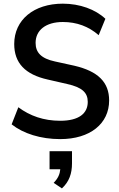

<svg xmlns="http://www.w3.org/2000/svg" viewBox="-20 -749 649 1048"><path d="M308.6 10.3C472.2 10.3 575.7 -74.2 575.7 -200.7C575.7 -300.3 515.1 -359.9 386.7 -390.1L279.8 -413.6C204.6 -429.7 174.3 -462.4 174.3 -515.1C174.3 -584 230 -628.9 322.8 -628.9C399.4 -628.9 463.9 -604.5 518.6 -557.1L555.2 -646.5C500.5 -698.2 415 -729 322.8 -729C164.6 -729 57.6 -640.6 57.6 -508.8C57.6 -404.8 117.7 -342.3 240.2 -314.9L346.7 -290.5C427.7 -272.5 459 -243.7 459 -192.9C459 -130.4 411.6 -89.8 308.6 -89.8C218.8 -89.8 143.6 -116.2 80.1 -163.6L43.5 -70.3C106.9 -20 202.1 10.3 308.6 10.3ZM317.9 279.3C357.9 242.7 373 197.8 373 142.6V76.2H250.5V174.8H309.1C306.6 201.7 296.9 224.6 272.9 249Z"/></svg>

Font: Winston Medium
Style: Regular
Weight: 500
Designer: Vernon Adams, Kim Jin-seong, David Berlow, Cristiano Sobral
Foundry: The Winston Project Authors
Version: Version 3.004